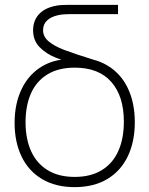

<svg xmlns="http://www.w3.org/2000/svg" viewBox="-20 -755 614 789"><path d="M287 14Q208.5 14 153 -19Q97.5 -52 68.8 -111.5Q40 -171 40 -250Q40 -330 69.8 -390.8Q99.5 -451.5 155.2 -483.8Q211 -516 287 -512V-519Q366 -519 421.5 -485.8Q477 -452.5 505.5 -392.2Q534 -332 534 -253Q534 -173 505.2 -112.8Q476.5 -52.5 420.8 -19.2Q365 14 287 14ZM287 -28Q353 -28 398.2 -55.8Q443.5 -83.5 466.2 -134.5Q489 -185.5 489 -255Q489 -359.5 437.5 -418.2Q386 -477 287 -477Q220 -477 174.8 -449.2Q129.5 -421.5 107.2 -371Q85 -320.5 85 -253Q85 -184 108 -133.5Q131 -83 176.2 -55.5Q221.5 -28 287 -28ZM358 -473Q348.5 -476.5 333.8 -480.5Q319 -484.5 305 -488.5Q247 -503.5 209 -518.2Q171 -533 143.5 -560.5Q116 -588 116 -631Q116 -655.5 125.5 -675.2Q135 -695 153.8 -708.8Q172.5 -722.5 199 -729Q214.5 -733 228.8 -734Q243 -735 256 -735H465V-697H265Q252 -697 239.5 -695.8Q227 -694.5 216 -692Q188.5 -685.5 172.8 -670.2Q157 -655 157 -631Q157 -604 180.5 -584.5Q204 -565 244.2 -549.8Q284.5 -534.5 367.5 -508.5Q369.5 -508 376 -506Z"/></svg>

Font: Vela Sans GX ExtLt
Style: Regular
Weight: 200
Designer: Principal design: Mikhail Sharanda - project Manrope.
Design modification: Ravid Balaliev
Foundry: Mikhail Sharanda
Version: Version 1.001